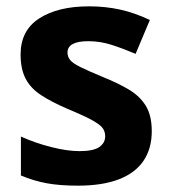

<svg xmlns="http://www.w3.org/2000/svg" viewBox="-20 -576 537 606"><path d="M459 -162Q459 -107 433 -68.5Q407 -30 355 -10Q303 10 226 10Q169 10 128 2.5Q87 -5 46 -22V-145Q90 -125 141 -112Q192 -99 231 -99Q275 -99 293.5 -112Q312 -125 312 -146Q312 -160 304.5 -171Q297 -182 272 -196Q247 -210 194 -232Q143 -254 110 -275.5Q77 -297 61 -327.5Q45 -358 45 -404Q45 -480 104 -518Q163 -556 261 -556Q312 -556 358 -546Q404 -536 453 -513L408 -406Q368 -423 332 -434.5Q296 -446 259 -446Q226 -446 209.5 -437Q193 -428 193 -410Q193 -397 201.5 -386.5Q210 -376 234.5 -364Q259 -352 307 -332Q354 -313 388 -292.5Q422 -272 440.5 -241.5Q459 -211 459 -162Z"/></svg>

Font: Noto Sans Malayalam
Style: Regular
Weight: 400
Designer: Jelle Bosma - Monotype Design Team
Foundry: Monotype Imaging Inc.
Version: Version 2.103